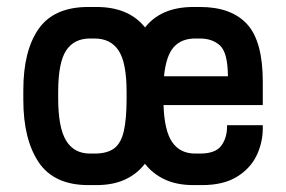

<svg xmlns="http://www.w3.org/2000/svg" viewBox="-20 -533 833 559"><path d="M237.3 5.9Q137.2 5.9 92.5 -60.8Q47.9 -127.4 47.9 -242.2V-270.5Q47.9 -385.3 92.5 -449Q137.2 -512.7 237.3 -512.7H260.7Q355 -512.7 402.3 -453.1Q449.2 -512.7 543.5 -512.7H562Q653.3 -512.7 699.2 -462.9Q745.1 -413.1 745.1 -294.9V-227.1H456.1Q458.5 -152.3 481.4 -119.1Q504.4 -85.9 548.3 -85.9H562.5Q607.4 -85.9 624.3 -108.9Q641.1 -131.8 641.1 -165V-168.5H745.1V-160.2Q745.1 -117.2 726.6 -79.3Q708 -41.5 668.9 -17.8Q629.9 5.9 567.9 5.9H543.5Q495.1 5.9 460.2 -10.3Q425.3 -26.4 401.9 -56.2Q378.9 -26.4 344 -10.3Q309.1 5.9 260.7 5.9ZM548.3 -420.9Q508.3 -420.9 485.8 -395.8Q463.4 -370.6 457.5 -311H643.6Q643.1 -378.9 621.1 -399.9Q599.1 -420.9 561.5 -420.9ZM242.2 -420.9Q195.3 -420.9 172.4 -385.7Q149.4 -350.6 149.4 -265.1V-247.1Q149.4 -161.6 172.4 -123.8Q195.3 -85.9 242.2 -85.9H255.4Q291.5 -85.9 311.8 -100.6Q332 -115.2 340.3 -150.4Q348.6 -185.5 348.6 -247.1V-265.1Q348.6 -350.6 325.4 -385.7Q302.2 -420.9 255.4 -420.9Z"/></svg>

Font: Kay Pho Du
Style: Bold
Weight: 700
Designer: Victor Gaultney, Khu Oo Reh
Foundry: SIL International
Version: Version 3.000